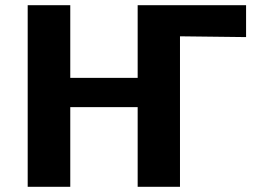

<svg xmlns="http://www.w3.org/2000/svg" viewBox="-20 -715 1011 735"><path d="M86 0V-695H249V-417H507V-695H922V-573L669 -576V0H507V-305H249V0Z"/></svg>

Font: Coval
Style: Black
Weight: 1000
Foundry: Context Ltd
Version: Version 001.000